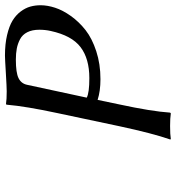

<svg xmlns="http://www.w3.org/2000/svg" viewBox="12 -704 695 758"><g transform="rotate(-90 359.0 -324.5)"><path d="M403.8 -564.9 353 -329.1Q371.6 -318.8 430.2 -318.8Q506.8 -318.8 552.5 -353.5Q598.1 -388.2 616.2 -471.2Q621.1 -492.7 621.1 -516.1Q621.1 -544.4 611.3 -563.7Q601.6 -583 583.7 -592.3Q565.9 -601.6 546.9 -605.2Q527.8 -608.9 502.9 -608.9Q451.7 -608.9 430.2 -598.4Q408.7 -587.9 403.8 -564.9ZM292 -444.8Q318.8 -569.8 325.2 -645L327.1 -647.9Q345.7 -645 377.9 -645Q393.6 -645 450.2 -648.4Q506.8 -651.9 519 -651.9Q564.5 -651.9 599.9 -643.6Q635.3 -635.3 657 -622.1Q678.7 -608.9 692.9 -590.1Q707 -571.3 712.4 -552Q717.8 -532.7 717.8 -511.2Q717.8 -484.4 708 -454.1Q698.2 -423.8 675.3 -391.6Q652.3 -359.4 619.6 -333.7Q586.9 -308.1 536.4 -291.5Q485.8 -274.9 425.8 -274.9Q378.9 -274.9 344.2 -286.1L326.2 -200.2Q298.8 -73.2 293.9 0L291 2.9Q272.5 0 241.2 0Q207 0 189 2.9L188 0Q211.9 -68.4 240.2 -200.2Z"/></g></svg>

Font: Linear Smooth
Style: Italic
Weight: 400
Designer: Philipp H. Poll, Flanker
Foundry: Philipp H. Poll, reworked by Flanker
Version: Version 1.061 | FøM Fix